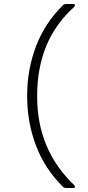

<svg xmlns="http://www.w3.org/2000/svg" viewBox="-20 -780 440 961"><path d="M293 -752Q299 -760 313 -760H354V-748Q257 -661 211.5 -549.5Q166 -438 166 -303V-296Q166 -28 354 149V161H313Q299 161 293 153Q203 63 159.5 -53Q116 -169 116 -296V-303Q116 -431 159.5 -546.5Q203 -662 293 -752Z"/></svg>

Font: Recursive Sn Lnr St Lt
Style: Regular
Weight: 300
Version: Version 1.079;hotconv 1.0.112;makeotfexe 2.5.65598; ttfautoh